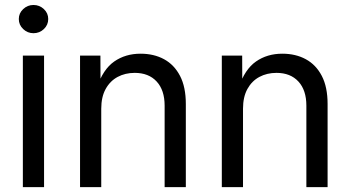

<svg xmlns="http://www.w3.org/2000/svg" viewBox="-20 -767 1436 787"><path d="M73.7 0V-539.1H160.6V0ZM117.2 -630.9Q92.8 -630.9 75 -647.9Q57.1 -665 57.1 -689Q57.1 -712.9 75 -729.7Q92.8 -746.6 117.2 -746.6Q142.1 -746.6 159.9 -729.7Q177.7 -712.9 177.7 -689Q177.7 -665 159.9 -647.9Q142.1 -630.9 117.2 -630.9Z M395 -321.3V0H308.1V-539.1H391.6L392.1 -408.7H377.4Q402.3 -482.9 448.2 -514.9Q494.1 -546.9 556.2 -546.9Q610.8 -546.9 652.6 -524.2Q694.3 -501.5 718 -455.8Q741.7 -410.2 741.7 -340.8V0H654.8V-334Q654.8 -397.5 622.1 -432.9Q589.4 -468.3 532.2 -468.3Q493.2 -468.3 462.2 -451.7Q431.2 -435.1 413.1 -402.3Q395 -369.6 395 -321.3Z M976.1 -321.3V0H889.2V-539.1H972.7L973.1 -408.7H958.5Q983.4 -482.9 1029.3 -514.9Q1075.2 -546.9 1137.2 -546.9Q1191.9 -546.9 1233.6 -524.2Q1275.4 -501.5 1299.1 -455.8Q1322.8 -410.2 1322.8 -340.8V0H1235.8V-334Q1235.8 -397.5 1203.1 -432.9Q1170.4 -468.3 1113.3 -468.3Q1074.2 -468.3 1043.2 -451.7Q1012.2 -435.1 994.1 -402.3Q976.1 -369.6 976.1 -321.3Z"/></svg>

Font: Inter 18pt
Style: Regular
Weight: 400
Designer: Rasmus Andersson
Foundry: rsms
Version: Version 4.001;git-66647c0bb